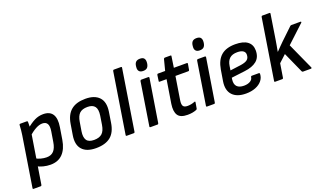

<svg xmlns="http://www.w3.org/2000/svg" viewBox="-80 -1241 3347 1970"><g transform="rotate(-20 1593.0 -256.0)"><path d="M269 12Q230 12 190 2Q150 -8 128 -24L137 -106Q162 -90 195 -81.5Q228 -73 257 -73Q307 -73 335 -103.5Q363 -134 373 -197L391 -307Q400 -363 384.5 -389Q369 -415 331 -415Q298 -415 259 -394Q220 -373 168 -328L179 -412Q233 -458 277.5 -480Q322 -502 372 -502Q444 -502 474 -455.5Q504 -409 489 -317L468 -187Q452 -90 402 -39Q352 12 269 12ZM20 185Q9 185 11 174L98 -374Q102 -399 104.5 -427Q107 -455 108 -477Q108 -490 120 -490H189Q200 -490 200 -479Q200 -472 200 -459Q200 -446 199.5 -433.5Q199 -421 197 -415L194 -362L108 174Q106 185 97 185Z M766 12Q663 12 615.5 -41.5Q568 -95 585 -196L604 -312Q620 -409 676.5 -455.5Q733 -502 833 -502Q933 -502 982 -450Q1031 -398 1016 -296L998 -182Q983 -81 926 -34.5Q869 12 766 12ZM775 -74Q833 -74 863 -101.5Q893 -129 903 -192L918 -287Q928 -354 904.5 -385Q881 -416 825 -416Q767 -416 738 -388.5Q709 -361 699 -299L683 -202Q673 -139 694.5 -106.5Q716 -74 775 -74Z M1104 0Q1093 0 1095 -11L1200 -672Q1202 -683 1212 -683H1288Q1299 -683 1297 -672L1192 -11Q1191 -6 1188.5 -3Q1186 0 1181 0Z M1363 0Q1352 0 1354 -11L1428 -479Q1431 -490 1441 -490H1516Q1527 -490 1526 -479L1451 -11Q1449 0 1440 0ZM1490 -567Q1460 -567 1446.5 -583Q1433 -599 1436 -626L1437 -638Q1440 -667 1455 -682Q1470 -697 1500 -697Q1532 -697 1544.5 -681Q1557 -665 1555 -638L1554 -626Q1550 -597 1535.5 -582Q1521 -567 1490 -567Z M1765 12Q1686 12 1659.5 -29.5Q1633 -71 1645 -151L1686 -406H1611Q1600 -406 1603 -416L1612 -479Q1614 -490 1624 -490H1701L1732 -610Q1736 -620 1745 -620H1805Q1817 -620 1814 -610L1796 -490H1936Q1948 -490 1946 -479L1935 -416Q1933 -406 1924 -406H1783L1743 -156Q1736 -111 1748 -92.5Q1760 -74 1796 -74Q1816 -74 1836 -78Q1856 -82 1873 -89Q1886 -94 1884 -81L1873 -17Q1872 -9 1863 -5Q1844 3 1819.5 7.5Q1795 12 1765 12Z M1981 0Q1970 0 1972 -11L2046 -479Q2049 -490 2059 -490H2134Q2145 -490 2144 -479L2069 -11Q2067 0 2058 0ZM2108 -567Q2078 -567 2064.5 -583Q2051 -599 2054 -626L2055 -638Q2058 -667 2073 -682Q2088 -697 2118 -697Q2150 -697 2162.5 -681Q2175 -665 2173 -638L2172 -626Q2168 -597 2153.5 -582Q2139 -567 2108 -567Z M2404 12Q2304 12 2256 -40Q2208 -92 2223 -187L2243 -309Q2260 -408 2315 -455Q2370 -502 2469 -502Q2557 -502 2602 -468Q2647 -434 2647 -370Q2647 -296 2600 -257.5Q2553 -219 2467 -209L2320 -191L2317 -171Q2311 -121 2335.5 -96Q2360 -71 2411 -71Q2451 -71 2478 -86.5Q2505 -102 2508 -128Q2510 -140 2520 -140H2596Q2606 -140 2606 -129Q2605 -88 2579 -56Q2553 -24 2507.5 -6Q2462 12 2404 12ZM2333 -266 2454 -282Q2504 -290 2525 -308Q2546 -326 2546 -362Q2546 -389 2524 -403.5Q2502 -418 2461 -418Q2406 -418 2377 -391.5Q2348 -365 2340 -312Z M2725 0Q2714 0 2716 -11L2821 -672Q2823 -683 2833 -683H2909Q2920 -683 2918 -672L2875 -399Q2870 -370 2865 -340Q2860 -310 2854 -280H2856Q2876 -301 2896 -321Q2916 -341 2935 -360L3064 -483Q3070 -490 3079 -490H3178Q3184 -490 3185.5 -486Q3187 -482 3182 -477L2992 -300L3122 -13Q3125 -7 3122.5 -3.5Q3120 0 3114 0H3029Q3019 0 3016 -8L2915 -233L2837 -161L2813 -11Q2812 -6 2809.5 -3Q2807 0 2802 0Z"/></g></svg>

Font: Sofia Sans SemiBold
Style: Italic
Weight: 600
Italic angle: -9°
Designer: Botio Nikoltchev, Ani Petrova
Foundry: lettersoup
Version: Version 4.100-B